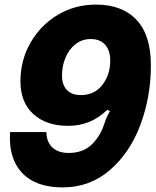

<svg xmlns="http://www.w3.org/2000/svg" viewBox="-20 -800 680 836"><path d="M637 -516Q637 -379 591.5 -257Q546 -135 458.5 -59.5Q371 16 253 16Q135 16 75.5 -48Q16 -112 24 -225H182Q183 -181 208.5 -157.5Q234 -134 279 -134Q333 -134 368.5 -161.5Q404 -189 427 -241Q430 -249 438.5 -273Q447 -297 459 -316L447 -322Q376 -252 277 -252Q182 -252 125.5 -303Q69 -354 69 -446Q69 -537 112.5 -613.5Q156 -690 231 -735Q306 -780 398 -780Q512 -780 574.5 -713.5Q637 -647 637 -516ZM250 -471Q250 -431 271 -408.5Q292 -386 332 -386Q391 -386 425.5 -430Q460 -474 460 -537Q460 -580 438 -605Q416 -630 375 -630Q337 -630 308.5 -607.5Q280 -585 265 -548.5Q250 -512 250 -471Z"/></svg>

Font: Open Sauce Sans Black Italic
Style: Regular
Weight: 900
Italic angle: -10°
Designer: Alfredo Marco Pradil
Foundry: Creative Sauce Fz LLC
Version: Version 1.477